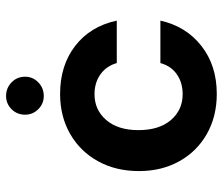

<svg xmlns="http://www.w3.org/2000/svg" viewBox="-72 -666 750 647"><g transform="rotate(-90 303.5 -343.0)"><path d="M310 12Q234 12 175 -21.5Q116 -55 83 -114.5Q50 -174 50 -250Q50 -328 83 -388Q116 -448 175 -482Q234 -516 310 -516Q406 -516 472 -465Q538 -414 557 -325H414Q404 -360 376 -380Q348 -400 309 -400Q256 -400 222 -360.5Q188 -321 188 -252Q188 -182 222 -142.5Q256 -103 309 -103Q348 -103 376 -122.5Q404 -142 414 -178H557Q538 -92 472 -40Q406 12 310 12ZM303 -571Q277 -571 258.5 -589.5Q240 -608 240 -634Q240 -661 258.5 -679.5Q277 -698 303 -698Q330 -698 349 -679.5Q368 -661 368 -634Q368 -608 349 -589.5Q330 -571 303 -571Z"/></g></svg>

Font: DM Sans
Style: Bold
Weight: 700
Designer: Colophon Foundry, Jonny Pinhorn
Foundry: Colophon Foundry
Version: Version 4.004; ttfautohint (v1.8.4.7-5d5b)